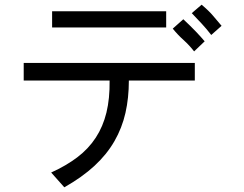

<svg xmlns="http://www.w3.org/2000/svg" viewBox="-20 -732 1040 818"><path d="M688 -684V-615H202V-684ZM810 -464V-389H529Q529 -315 514.5 -251Q500 -187 467.5 -130.5Q435 -74 382.5 -25.5Q330 23 254 66L198 3Q262 -26 309.5 -62Q357 -98 388 -145.5Q419 -193 433.5 -252.5Q448 -312 447 -389H81V-464ZM797 -676 839 -712Q871 -685 888 -664.5Q905 -644 924 -622L880 -583Q860 -609 839.5 -631Q819 -653 797 -676ZM716 -610 761 -650Q793 -620 814 -598Q835 -576 852 -556L807 -513Q787 -539 762 -561.5Q737 -584 716 -610Z"/></svg>

Font: D2Coding ligature
Style: Regular
Weight: 400
Monospace: yes
Designer: Yong-Rak Park; Jeong-Hwan Yoon; Sang-Min Lee;
Foundry: NHN Corporation
Version: Version 1.3.2; Build 20180524